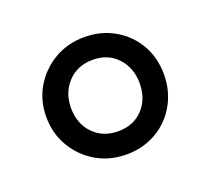

<svg xmlns="http://www.w3.org/2000/svg" viewBox="-66 -794 504 460"><g transform="rotate(-20 186.5 -564.5)"><path d="M187 -415Q144 -415 110 -435Q76 -455 56 -489Q36 -523 36 -565Q36 -607 56 -640.5Q76 -674 110 -694Q144 -714 187 -714Q229 -714 263 -694.5Q297 -675 316.5 -641.5Q336 -608 336 -565Q336 -523 316.5 -488.5Q297 -454 263 -434.5Q229 -415 187 -415ZM187 -474Q226 -474 250 -499.5Q274 -525 274 -565Q274 -604 250 -630Q226 -656 187 -656Q148 -656 123.5 -630Q99 -604 99 -565Q99 -525 123.5 -499.5Q148 -474 187 -474Z"/></g></svg>

Font: Nunito Sans 12pt ExtraLight Medium
Style: Regular
Weight: 500
Version: Version 3.101;gftools[0.9.27]